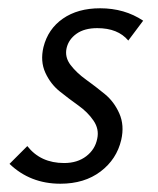

<svg xmlns="http://www.w3.org/2000/svg" viewBox="-20 -439 382 464"><path d="M126 5Q53 5 3 -43L46 -86Q78 -45 135 -45Q167 -45 188.5 -61.5Q210 -78 215 -104Q220 -127 206 -147.5Q192 -168 169.5 -184Q147 -200 124.5 -218Q102 -236 89.5 -263.5Q77 -291 85 -325Q96 -369 132 -394Q168 -419 222 -419Q281 -419 326 -389L290 -341Q265 -371 215 -371Q184 -371 165 -357.5Q146 -344 141 -323Q136 -301 150.5 -282Q165 -263 188 -246.5Q211 -230 233.5 -211.5Q256 -193 268.5 -164.5Q281 -136 273 -101Q262 -54 223 -24.5Q184 5 126 5Z"/></svg>

Font: EauTest
Style: Italic
Weight: 400
Italic angle: -12°
Designer: Christian Thalmann (Catharsis Fonts)
Version: Version 0.001;PS 000.001;hotconv 1.0.88;makeotf.lib2.5.64775